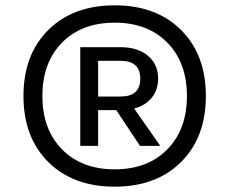

<svg xmlns="http://www.w3.org/2000/svg" viewBox="-20 -690 860 720"><path d="M161 -577.5Q254 -670 410 -670Q566 -670 659 -577.5Q752 -485 752 -330Q752 -175 659 -82.5Q566 10 410 10Q254 10 161 -82.5Q68 -175 68 -330Q68 -485 161 -577.5ZM212.5 -130Q286 -55 410 -55Q534 -55 607.5 -130Q681 -205 681 -330Q681 -455 607.5 -530Q534 -605 410 -605Q286 -605 212.5 -530Q139 -455 139 -330Q139 -205 212.5 -130ZM573 -395Q573 -353 549 -323.5Q525 -294 483 -283L581 -143H505L416 -277H348V-143H281V-513H433Q496 -513 534.5 -481Q573 -449 573 -395ZM348 -462V-328H432Q506 -328 506 -395Q506 -462 432 -462Z"/></svg>

Font: Work Sans
Style: Regular
Weight: 400
Designer: Wei Huang
Foundry: Wei Huang
Version: Version 1.032;PS 001.032;hotconv 1.0.70;makeotf.lib2.5.58329